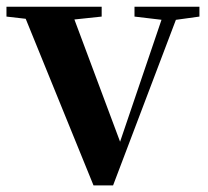

<svg xmlns="http://www.w3.org/2000/svg" viewBox="-29 -556 627 579"><path d="M253 3.1 33.7 -535.7H181L343.6 -100.6H322.7L328.4 -114.7L471.4 -535.7H516.4L312 3.1ZM-9.5 -506V-535.7H277.6V-506L172.4 -494.8H88.1ZM376.6 -506V-535.7H572.4V-506L491.4 -494.8H471Z"/></svg>

Font: Noto Serif SC
Style: Regular
Weight: 200
Designer: Ryoko NISHIZUKA 西塚涼子 (kana & ideographs); Frank Grießhammer (Latin, Greek & Cyrillic); Wenlong ZHANG 张文龙 (bopomofo); San
Foundry: Adobe
Version: Version 2.001;hotconv 1.1.0;makeotfexe 2.6.0